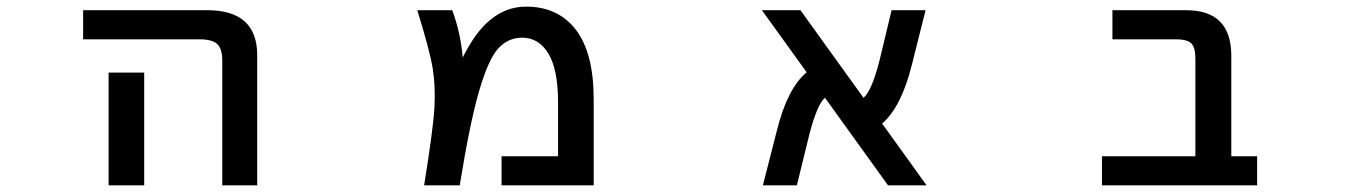

<svg xmlns="http://www.w3.org/2000/svg" viewBox="-20 -553 4040 574"><path d="M228.5 -435.5V-522.5H599.6Q749 -522.5 749 -387.7V1H644.5V-372.1Q644.5 -407.2 629.4 -421.4Q614.3 -435.5 576.2 -435.5ZM411.1 -335.9V-101.6V1H304.7V-101.6V-335.9Z M1363.3 -380.9Q1401.4 -458 1446.3 -494.1Q1494.1 -533.2 1552.7 -533.2Q1648.4 -533.2 1701.7 -463.9Q1754.9 -394.5 1754.9 -255.9V1H1479.5V-85.9H1648.4V-246.1Q1648.4 -344.7 1619.6 -392.6Q1590.8 -440.4 1541 -440.4Q1499 -440.4 1469.2 -407.7Q1439.5 -375 1411.6 -278.3Q1383.8 -181.6 1354.5 1H1248Q1275.4 -169.9 1278.8 -231.9Q1282.2 -293.9 1273.9 -346.7Q1265.6 -399.4 1227.5 -522.5H1332Q1357.4 -454.1 1363.3 -380.9Z M2750 1H2634.8L2446.3 -260.7Q2423.8 -242.2 2400.4 -154.3L2362.3 1H2260.7L2302.7 -163.1Q2334 -289.1 2391.6 -336.9L2257.8 -522.5H2373L2561.5 -260.7Q2585 -279.3 2608.4 -368.2L2645.5 -522.5H2747.1L2706.1 -359.4Q2674.8 -233.4 2617.2 -183.6Z M3553.7 -377.9Q3553.7 -412.1 3541 -423.8Q3528.3 -435.5 3495.1 -435.5H3305.7V-522.5H3526.4Q3660.2 -522.5 3661.1 -387.7V-85.9H3738.3V1H3274.4V-85.9H3553.7Z"/></svg>

Font: Gen Shin Gothic Monospace Medium
Style: Regular
Weight: 500
Designer: [Source Han Sans]
Ryoko NISHIZUKA  (kana & ideographs); Paul D. Hunt (Latin, Greek & Cyrillic); Wenlong ZHANG  (bopomofo
Version: Version 1.002.20150607